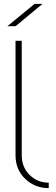

<svg xmlns="http://www.w3.org/2000/svg" viewBox="-20 -960 291 989"><path d="M231 -19V9Q160 9 110 -38.5Q60 -86 60 -160V-750H92V-160Q92 -99 132.5 -59Q173 -19 231 -19ZM158 -940H199L60 -825H18Z"/></svg>

Font: Poiret One
Style: Regular
Weight: 400
Designer: Denis Masharov
Foundry: Denis Masharov
Version: Version 1.001